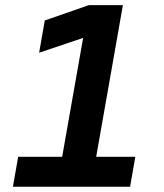

<svg xmlns="http://www.w3.org/2000/svg" viewBox="-20 -713 626 733"><path d="M29.3 0H476.6L496.6 -114.3H347.2L449.2 -693.4H319.3L150.9 -634.8L129.4 -511.7L297.4 -568.4L217.3 -114.3H49.3Z"/></svg>

Font: Cascadia Mono NF
Style: Bold Italic
Weight: 700
Italic angle: -10°
Monospace: yes
Designer: Aaron Bell
Foundry: Saja Typeworks
Version: Version 2404.023